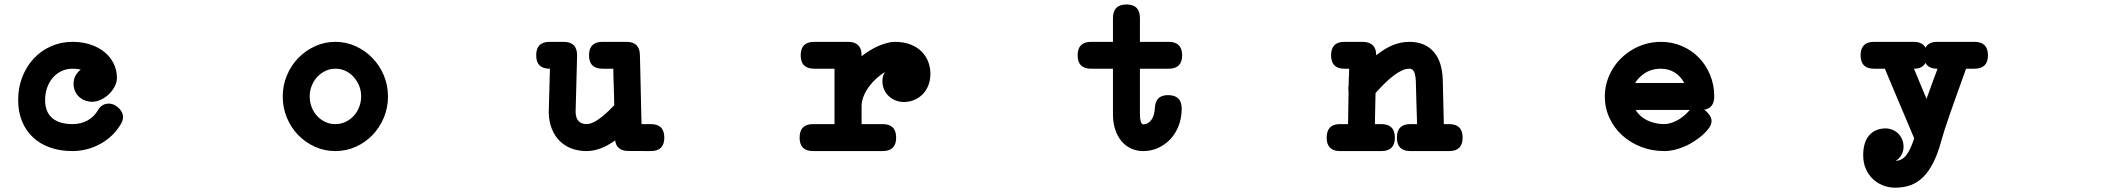

<svg xmlns="http://www.w3.org/2000/svg" viewBox="-20 -641 9673 873"><path d="M424.3 -138.2Q441.9 -169.9 474.1 -169.9Q487.3 -169.9 499 -164.3Q510.7 -158.7 519.8 -149.9Q528.8 -141.1 534.2 -130.6Q539.6 -120.1 539.6 -110.4Q539.6 -94.2 529.8 -77.1V-77.6Q513.2 -48.3 489 -25.4Q464.8 -2.4 436 13.4Q407.2 29.3 374.8 37.6Q342.3 45.9 309.6 45.9Q253.4 45.9 207.8 29.8Q162.1 13.7 129.9 -16.6Q97.7 -46.9 80.1 -89.8Q62.5 -132.8 62.5 -186.5Q62.5 -242.2 81.3 -290.5Q100.1 -338.9 133.1 -374.5Q166 -410.2 211.4 -430.4Q256.8 -450.7 309.6 -450.7Q355 -450.7 391.8 -438.2Q428.7 -425.8 455.1 -404.3Q481.4 -382.8 496.1 -353.5Q510.7 -324.2 511.7 -290.5V-288.1Q511.7 -267.6 501.7 -248.3Q491.7 -229 476.1 -213.6Q460.4 -198.2 440.4 -188.5Q420.4 -178.7 400.9 -178.2Q383.3 -178.2 367.7 -183.8Q352.1 -189.5 340.1 -200.2Q328.1 -210.9 321.3 -226.3Q314.5 -241.7 314.5 -261.2Q314.5 -280.8 323.5 -297.1Q332.5 -313.5 347.2 -324.7Q330.1 -328.6 309.6 -328.6Q281.7 -328.6 258.8 -317.4Q235.8 -306.2 219.5 -286.9Q203.1 -267.6 194.1 -241.7Q185.1 -215.8 185.1 -186.5Q185.1 -131.8 217.5 -104.2Q250 -76.7 309.6 -76.7Q347.7 -76.7 377.4 -93Q407.2 -109.4 424.3 -138.2Z M1504.9 -450.7Q1553.7 -450.7 1597.2 -430.9Q1640.6 -411.1 1673.3 -377.4Q1706.1 -343.8 1725.1 -298.6Q1744.1 -253.4 1744.1 -202.6Q1744.1 -151.4 1725.3 -106.2Q1706.5 -61 1673.8 -27.1Q1641.1 6.8 1597.7 26.4Q1554.2 45.9 1504.9 45.9Q1455.6 45.9 1412.1 26.4Q1368.7 6.8 1335.9 -26.9Q1303.2 -60.5 1284.4 -105.7Q1265.6 -150.9 1265.6 -202.6Q1265.6 -253.4 1284.7 -298.6Q1303.7 -343.8 1336.4 -377.4Q1369.1 -411.1 1412.6 -430.9Q1456.1 -450.7 1504.9 -450.7ZM1586.9 -292.5Q1552.2 -328.6 1504.9 -328.6Q1481 -328.6 1459.7 -318.6Q1438.5 -308.6 1422.6 -291.5Q1406.7 -274.4 1397.5 -251.5Q1388.2 -228.5 1388.2 -202.6Q1388.2 -176.8 1397 -154.1Q1405.8 -131.3 1421.6 -114Q1437.5 -96.7 1458.7 -86.7Q1480 -76.7 1504.9 -76.7Q1529.3 -76.7 1550.8 -86.7Q1572.3 -96.7 1588.1 -113.8Q1604 -130.9 1613 -153.8Q1622.1 -176.8 1622.1 -202.6Q1622.1 -253.9 1586.4 -292.5Z M2479 -328.6Q2418 -328.6 2418 -389.6Q2418 -450.7 2479 -450.7H2543Q2604 -450.7 2604 -389.2L2597.2 -130.9Q2598.1 -103.5 2611.1 -90.1Q2624 -76.7 2647.5 -76.7Q2691.9 -76.7 2772.9 -162.6Q2772.5 -185.5 2772 -205.3Q2771.5 -225.1 2770.8 -244.4Q2770 -263.7 2769.5 -283.9Q2769 -304.2 2768.6 -328.6H2719.7Q2658.2 -328.6 2658.2 -389.6Q2658.2 -450.7 2719.7 -450.7H2828.6Q2888.7 -450.7 2889.6 -390.1Q2890.6 -347.7 2891.6 -309.3Q2892.6 -271 2893.3 -233.4Q2894 -195.8 2895 -157.5Q2896 -119.1 2897 -76.7H2939.5Q3000.5 -76.7 3000.5 -15.1Q3000.5 45.9 2939.5 45.9L2836.9 45.4Q2783.7 45.4 2776.9 -2.4Q2741.2 22.9 2709 34.4Q2676.8 45.9 2647.5 45.9Q2608.9 45.9 2577.4 33.7Q2545.9 21.5 2523.4 -1.5Q2501 -24.4 2488.3 -57.1Q2475.6 -89.8 2475.1 -130.9L2480.5 -328.6Z M3682.1 -328.6Q3620.6 -328.6 3620.6 -389.6Q3620.6 -450.7 3682.1 -450.7H3835.9Q3897.5 -450.7 3897.5 -389.6V-385.3Q3916.5 -400.4 3936.8 -412.6Q3957 -424.8 3976.8 -433.1Q3996.6 -441.4 4014.9 -446Q4033.2 -450.7 4048.3 -450.7Q4090.8 -450.7 4121.3 -438.2Q4151.9 -425.8 4171.6 -405.3Q4191.4 -384.8 4200.9 -359.1Q4210.4 -333.5 4210.4 -307.1Q4210.4 -275.4 4200.4 -251.2Q4190.4 -227.1 4173.6 -210.7Q4156.7 -194.3 4135 -185.8Q4113.3 -177.2 4089.8 -177.2Q4071.3 -177.2 4053.7 -183.8Q4036.1 -190.4 4022.5 -202.6Q4008.8 -214.8 4000.5 -232.7Q3992.2 -250.5 3992.2 -272.5Q3992.2 -296.4 4003.9 -313.5Q3985.4 -302.7 3966.3 -285.6Q3947.3 -268.6 3931.9 -248Q3916.5 -227.5 3907 -204.3Q3897.5 -181.2 3897.5 -158.7V-76.7H3993.2Q4054.7 -76.7 4054.7 -15.1Q4054.7 45.9 3993.2 45.9H3676.8Q3615.7 45.9 3615.7 -15.1Q3615.7 -76.7 3676.8 -76.7H3774.4V-328.6Z M4940.9 -328.6Q4879.9 -328.6 4879.9 -389.6Q4879.9 -450.7 4940.9 -450.7H5040.5V-559.1Q5040.5 -620.6 5102.1 -620.6Q5163.1 -620.6 5163.1 -559.1V-450.7H5293.9Q5355 -450.7 5355 -389.6Q5355 -328.6 5293.9 -328.6H5163.1V-121.6Q5163.1 -101.1 5167 -88.4Q5170.9 -75.7 5178.2 -75.7Q5189.9 -75.7 5199.5 -81.3Q5209 -86.9 5215.8 -96.9Q5222.7 -106.9 5226.6 -120.6Q5230.5 -134.3 5231 -150.4Q5233.9 -208.5 5290.5 -208.5Q5353 -208.5 5353 -147.9Q5353 -105.5 5339.4 -69.8Q5325.7 -34.2 5301.8 -8.5Q5277.8 17.1 5246.1 31.5Q5214.4 45.9 5178.2 45.9Q5147.5 45.9 5122.1 33.9Q5096.7 22 5078.6 0Q5060.5 -22 5050.5 -53Q5040.5 -84 5040.5 -121.6V-328.6Z M6092.8 -328.6Q6032.2 -328.6 6032.2 -389.6Q6032.2 -450.7 6092.8 -450.7H6175.8Q6205.6 -450.7 6221.7 -435.3Q6237.8 -419.9 6237.3 -389.6Q6277.3 -421.4 6313.7 -436Q6350.1 -450.7 6388.2 -450.7Q6458 -450.7 6497.6 -406.7Q6537.1 -362.8 6540 -279.8L6544.9 -76.7H6569.3Q6630.4 -76.7 6630.4 -15.1Q6630.4 45.9 6569.3 45.9H6392.6Q6331.5 45.9 6331.5 -15.1Q6331.5 -76.7 6392.6 -76.7H6423.3Q6421.9 -127 6420.2 -176.3Q6418.5 -225.6 6417.5 -275.9Q6415.5 -302.7 6409.2 -315.7Q6402.8 -328.6 6388.2 -328.6Q6372.1 -328.6 6354 -320.3Q6335.9 -312 6316.4 -297.1Q6296.9 -282.2 6276.1 -262Q6255.4 -241.7 6234.4 -217.8Q6233.9 -197.8 6233.6 -181.2Q6233.4 -164.6 6232.9 -148.4Q6232.4 -132.3 6232.2 -115Q6231.9 -97.7 6231.4 -76.7H6260.7Q6322.3 -76.7 6322.3 -15.1Q6322.3 45.9 6260.7 45.9H6073.2Q6012.2 45.9 6012.2 -15.1Q6012.2 -76.7 6073.2 -76.7H6109.4Q6110.4 -114.3 6110.6 -151.1Q6110.8 -188 6111.8 -226.1Q6110.8 -229 6110.8 -231.7Q6110.8 -234.4 6110.8 -237.3V-239.3Q6110.8 -247.1 6112.3 -254.4Q6112.3 -266.6 6112.5 -274.9Q6112.8 -283.2 6113.3 -290.8Q6113.8 -298.3 6114 -306.9Q6114.3 -315.4 6114.3 -328.6Z M7654.3 -131.3Q7658.7 -136.7 7664.1 -141.1H7417Q7435.5 -110.4 7470.5 -93.5Q7505.4 -76.7 7547.4 -76.7Q7570.8 -76.7 7600.3 -90.8Q7629.9 -105 7654.8 -131.8ZM7774.4 -202.6Q7774.4 -149.4 7728.5 -142.1Q7742.2 -132.8 7752.2 -118.7Q7762.2 -104.5 7762.2 -90.8Q7762.2 -74.7 7750 -58.1Q7737.8 -41.5 7720.7 -26.6Q7703.6 -11.7 7684.6 0.5Q7665.5 12.7 7651.9 19.5Q7595.2 45.9 7547.4 45.9Q7490.7 45.9 7441.4 26.6Q7392.1 7.3 7355.5 -26.1Q7318.8 -59.6 7297.9 -105Q7276.9 -150.4 7276.9 -202.6Q7276.9 -236.3 7286.1 -267.8Q7295.4 -299.3 7312 -326.9Q7328.6 -354.5 7352.1 -377.2Q7375.5 -399.9 7403.8 -416.3Q7432.1 -432.6 7464.6 -441.7Q7497.1 -450.7 7531.7 -450.7Q7583 -450.7 7627.4 -431.6Q7671.9 -412.6 7704.3 -379.2Q7736.8 -345.7 7755.6 -300.5Q7774.4 -255.4 7774.4 -202.6ZM7437 -291.5Q7430.2 -284.7 7424.8 -278.1Q7419.4 -271.5 7415 -263.7H7637.7Q7622.1 -294.4 7594.5 -311.5Q7566.9 -328.6 7531.7 -328.6Q7475.1 -328.6 7437 -291Z M8919.4 -328.6Q8909.7 -300.8 8898.9 -271.2Q8888.2 -241.7 8878.4 -214.4Q8870.1 -190.9 8860.4 -163.3Q8850.6 -135.7 8840.8 -107.4Q8831.1 -79.1 8822 -51.3Q8813 -23.4 8806.6 0Q8806.2 0 8806.2 0.5V2Q8790.5 58.6 8770.3 98.6Q8750 138.7 8724.4 164.1Q8698.7 189.5 8667.2 200.9Q8635.7 212.4 8597.7 212.4Q8567.4 212.4 8540.8 201.7Q8514.2 190.9 8494.4 171.6Q8474.6 152.3 8463.1 125.2Q8451.7 98.1 8451.7 64.9Q8451.7 34.2 8459 11.2Q8466.3 -11.7 8480 -26.9Q8493.7 -42 8512.5 -49.6Q8531.2 -57.1 8554.2 -57.1Q8568.8 -57.1 8583.3 -51.5Q8597.7 -45.9 8609.4 -35.2Q8621.1 -24.4 8628.2 -8.3Q8635.3 7.8 8635.3 28.3Q8634.3 49.3 8624.8 64.9Q8615.2 80.6 8599.6 90.3Q8627.4 89.4 8647 65.2Q8666.5 41 8683.6 -12.2Q8666 -53.7 8649.7 -92.5Q8633.3 -131.3 8616.9 -169.9Q8600.6 -208.5 8584.2 -247.6Q8567.9 -286.6 8550.3 -328.6H8501Q8439.9 -328.6 8439.9 -389.6Q8439.9 -450.7 8501 -450.7H8681.2Q8720.7 -450.7 8734.9 -424.3Q8748.5 -450.7 8788.6 -450.7H8957.5Q9019 -450.7 9019 -389.6Q9019 -328.6 8957.5 -328.6ZM8788.6 -328.6Q8748.5 -328.6 8734.9 -355Q8720.7 -328.6 8682.6 -328.6Q8690.4 -310.1 8696.3 -295.7Q8702.1 -281.2 8708.3 -266.6Q8714.4 -252 8721.7 -234.1Q8729 -216.3 8739.7 -191.4Q8746.6 -211.4 8753.7 -230.5Q8760.7 -249.5 8768.1 -270Q8772.5 -281.7 8774.4 -287.4Q8776.4 -293 8778.3 -297.6Q8780.3 -302.2 8782.7 -308.8Q8785.2 -315.4 8789.6 -328.6Z"/></svg>

Font: Erica Type
Style: Bold Italic
Weight: 700
Monospace: yes
Designer: Peter Wiegel
Foundry: Peter Wiegel
Version: Version 1.000 2010 initial release